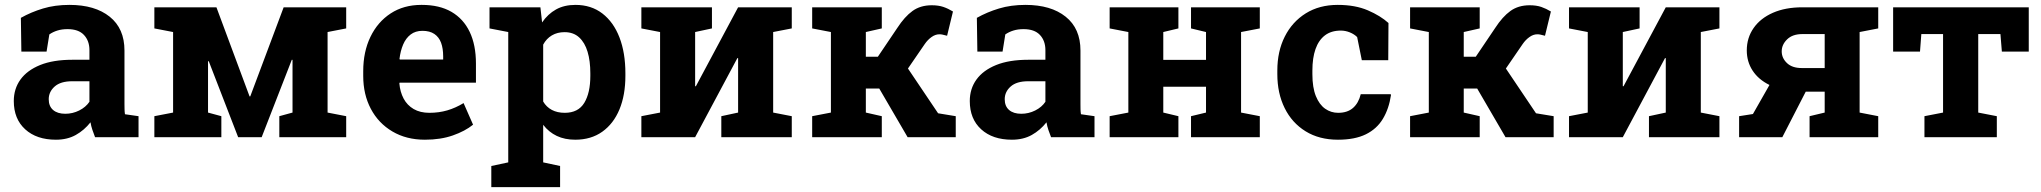

<svg xmlns="http://www.w3.org/2000/svg" viewBox="-20 -558 8301 781"><path d="M207.5 10.3Q128.9 10.3 82.5 -32Q36.1 -74.2 36.1 -147Q36.1 -196.8 63.2 -234.4Q90.3 -272 143.3 -293.5Q196.3 -314.9 273.9 -314.9H343.8V-354Q343.8 -392.1 321.5 -415.8Q299.3 -439.5 254.9 -439.5Q231.9 -439.5 213.6 -433.8Q195.3 -428.2 180.7 -418L169.4 -348.1H66.9L64.9 -485.4Q106.4 -508.8 154.8 -523.4Q203.1 -538.1 262.7 -538.1Q366.2 -538.1 426.3 -490Q486.3 -441.9 486.3 -352.5V-134.8Q486.3 -124 486.6 -113.5Q486.8 -103 488.3 -93.3L543.5 -85.4V0H366.7Q361.3 -13.7 356 -29.3Q350.6 -44.9 348.1 -60.5Q322.8 -28.3 288.3 -9Q253.9 10.3 207.5 10.3ZM245.6 -95.2Q275.4 -95.2 302.2 -108.6Q329.1 -122.1 343.8 -144V-227.5H273.4Q226.6 -227.5 202.4 -206.1Q178.2 -184.6 178.2 -154.3Q178.2 -126 196 -110.6Q213.9 -95.2 245.6 -95.2Z M607.9 0V-85.4L684.1 -100.1V-427.7L607.9 -442.4V-528.3H684.1H860.4L995.1 -166H998L1133.8 -528.3H1312.5H1388.2V-442.4L1312.5 -427.7V-100.1L1388.2 -85.4V0H1116.2V-85.4L1169.9 -100.1V-314.5L1167 -314.9L1044.4 0H948.7L829.1 -309.1L826.2 -308.6V-100.1L880.4 -85.4V0Z M1708.5 10.3Q1632.8 10.3 1576.2 -23.2Q1519.5 -56.6 1488.5 -115.2Q1457.5 -173.8 1457.5 -249V-268.6Q1457.5 -347.2 1486.8 -408Q1516.1 -468.8 1569.1 -503.4Q1622.1 -538.1 1693.8 -538.1Q1694.8 -538.1 1695.8 -538.1Q1767.6 -538.1 1816.4 -509.8Q1865.2 -481.4 1890.6 -428.2Q1916 -375 1916 -299.3V-221.7H1605.5L1604.5 -218.8Q1607.4 -184.1 1621.8 -157Q1636.2 -129.9 1662.6 -114.5Q1689 -99.1 1726.6 -99.1Q1765.6 -99.1 1799.6 -109.1Q1833.5 -119.1 1865.7 -138.7L1904.3 -50.8Q1871.6 -24.4 1822 -7.1Q1772.5 10.3 1708.5 10.3ZM1606.4 -315.9H1782.7V-328.6Q1782.7 -360.8 1774.2 -384Q1765.6 -407.2 1746.8 -419.9Q1728 -432.6 1698.2 -432.6Q1669.9 -432.6 1650.4 -417.7Q1630.9 -402.8 1619.9 -377Q1608.9 -351.1 1605 -318.4Z M1978.5 203.1V117.2L2047.4 102.5V-427.7L1971.2 -442.4V-528.3H2178.2L2185.1 -466.8Q2208.5 -501 2241.7 -519.5Q2274.9 -538.1 2320.8 -538.1Q2384.8 -538.1 2430.2 -503.2Q2475.6 -468.3 2499.8 -405.8Q2523.9 -343.3 2523.9 -259.8V-249.5Q2523.9 -171.4 2499.8 -113Q2475.6 -54.7 2429.9 -22.2Q2384.3 10.3 2319.8 10.3Q2277.3 10.3 2244.9 -5.1Q2212.4 -20.5 2189.5 -50.3V102.5L2258.3 117.2V203.1ZM2277.3 -99.1Q2332 -99.1 2356.7 -139.6Q2381.3 -180.2 2381.3 -249.5V-259.8Q2381.3 -310.1 2370.1 -347.4Q2358.9 -384.8 2335.7 -406Q2312.5 -427.2 2276.4 -427.2Q2247.1 -427.2 2224.9 -414.1Q2202.6 -400.9 2189.5 -376.5V-145Q2202.6 -122.6 2224.9 -110.8Q2247.1 -99.1 2277.3 -99.1Z M2588.9 0V-85.4L2665 -100.1V-427.7L2588.9 -442.4V-528.3H2807.6H2876V-442.4L2807.6 -427.7V-207.5L2810.5 -207L2982.4 -528.3H3125H3200.7V-442.4L3125 -427.7V-100.1L3200.7 -85.4V0H2914.1V-85.4L2982.4 -100.1V-321.3L2979.5 -321.8L2807.6 0Z M3283.7 0V-85.4L3359.9 -100.1V-427.7L3283.7 -442.4V-528.3H3566.9V-442.4L3502 -427.7V-327.1H3550.8L3629.9 -444.3Q3659.7 -490.2 3691.9 -513.4Q3724.1 -536.6 3770 -536.6Q3797.4 -536.6 3817.4 -529.8Q3837.4 -522.9 3856.4 -511.2L3832.5 -412.6Q3818.8 -416 3813.7 -417.2Q3808.6 -418.5 3801.3 -418.5Q3784.7 -418.5 3769 -407.2Q3753.4 -396 3741.7 -378.9L3673.3 -279.3L3795.9 -97.2L3867.7 -85.4V0H3671.9L3556.6 -197.8H3502V-100.1L3566.9 -85.4V0Z M4096.2 10.3Q4017.6 10.3 3971.2 -32Q3924.8 -74.2 3924.8 -147Q3924.8 -196.8 3951.9 -234.4Q3979 -272 4032 -293.5Q4085 -314.9 4162.6 -314.9H4232.4V-354Q4232.4 -392.1 4210.2 -415.8Q4188 -439.5 4143.6 -439.5Q4120.6 -439.5 4102.3 -433.8Q4084 -428.2 4069.3 -418L4058.1 -348.1H3955.6L3953.6 -485.4Q3995.1 -508.8 4043.5 -523.4Q4091.8 -538.1 4151.4 -538.1Q4254.9 -538.1 4314.9 -490Q4375 -441.9 4375 -352.5V-134.8Q4375 -124 4375.2 -113.5Q4375.5 -103 4377 -93.3L4432.1 -85.4V0H4255.4Q4250 -13.7 4244.6 -29.3Q4239.3 -44.9 4236.8 -60.5Q4211.4 -28.3 4177 -9Q4142.6 10.3 4096.2 10.3ZM4134.3 -95.2Q4164.1 -95.2 4190.9 -108.6Q4217.8 -122.1 4232.4 -144V-227.5H4162.1Q4115.2 -227.5 4091.1 -206.1Q4066.9 -184.6 4066.9 -154.3Q4066.9 -126 4084.7 -110.6Q4102.5 -95.2 4134.3 -95.2Z M4493.7 0V-85.4L4569.8 -100.1V-427.7L4493.7 -442.4V-528.3H4773.4V-442.4L4711.9 -427.7V-314.5H4885.7V-427.7L4824.7 -442.4V-528.3H4885.7H5028.3H5104.5V-442.4L5028.3 -427.7V-100.1L5104.5 -85.4V0H4824.7V-85.4L4885.7 -100.1V-205.1H4711.9V-100.1L4773.4 -85.4V0Z M5422.4 10.3Q5346.2 10.3 5290.8 -23.9Q5235.4 -58.1 5205.6 -118.4Q5175.8 -178.7 5175.8 -256.3V-271Q5175.8 -349.1 5206.1 -409.2Q5236.3 -469.2 5291.5 -503.7Q5346.7 -538.1 5421.4 -538.1Q5492.7 -538.1 5544.2 -515.9Q5595.7 -493.7 5627.9 -464.4L5627 -313H5519.5L5500.5 -407.2Q5488.8 -418.9 5470.7 -426.3Q5452.6 -433.6 5434.1 -433.6Q5395 -433.6 5369.4 -414.1Q5343.8 -394.5 5331.1 -358.4Q5318.4 -322.3 5318.4 -271V-256.3Q5318.4 -202.1 5332.5 -167.2Q5346.7 -132.3 5370.4 -115.7Q5394 -99.1 5423.3 -99.1Q5460.9 -99.1 5483.6 -118.9Q5506.3 -138.7 5515.1 -174.8H5636.7L5638.2 -171.9Q5629.9 -115.7 5605.2 -74.7Q5580.6 -33.7 5535.9 -11.7Q5491.2 10.3 5422.4 10.3Z M5715.8 0V-85.4L5792 -100.1V-427.7L5715.8 -442.4V-528.3H5999V-442.4L5934.1 -427.7V-327.1H5982.9L6062 -444.3Q6091.8 -490.2 6124 -513.4Q6156.2 -536.6 6202.1 -536.6Q6229.5 -536.6 6249.5 -529.8Q6269.5 -522.9 6288.6 -511.2L6264.6 -412.6Q6251 -416 6245.8 -417.2Q6240.7 -418.5 6233.4 -418.5Q6216.8 -418.5 6201.2 -407.2Q6185.5 -396 6173.8 -378.9L6105.5 -279.3L6228 -97.2L6299.8 -85.4V0H6104L5988.8 -197.8H5934.1V-100.1L5999 -85.4V0Z M6362.3 0V-85.4L6438.5 -100.1V-427.7L6362.3 -442.4V-528.3H6581.1H6649.4V-442.4L6581.1 -427.7V-207.5L6584 -207L6755.9 -528.3H6898.4H6974.1V-442.4L6898.4 -427.7V-100.1L6974.1 -85.4V0H6687.5V-85.4L6755.9 -100.1V-321.3L6752.9 -321.8L6581.1 0Z M7054.2 0V-85.4L7110.4 -94.2L7177.7 -212.4Q7132.8 -234.4 7109.1 -270.8Q7085.4 -307.1 7085.4 -353Q7085.4 -404.3 7113.3 -444.1Q7141.1 -483.9 7191.9 -506.1Q7242.7 -528.3 7311.5 -528.3H7620.1V-442.4L7544.4 -427.7V-100.1L7620.1 -85.4V0H7340.8V-85.4L7402.3 -100.1V-185.1H7325.2L7230 0ZM7309.1 -281.2H7402.3V-419.4H7311.5Q7271.5 -419.4 7249.5 -397.9Q7227.5 -376.5 7227.5 -349.1Q7227.5 -321.8 7248.8 -301.5Q7270 -281.2 7309.1 -281.2Z M7808.1 0V-85.4L7883.8 -100.1V-419.4H7795.4L7790 -348.1H7680.7V-528.3H8232.4V-348.1H8123L8117.2 -419.4H8026.9V-100.1L8102.5 -85.4V0Z"/></svg>

Font: Robotiche
Style: Bold
Weight: 700
Designer: Google
Version: Version 2.001